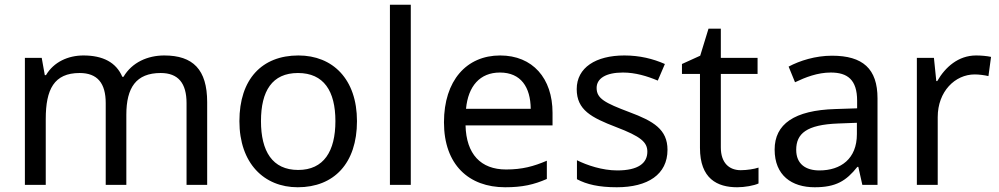

<svg xmlns="http://www.w3.org/2000/svg" viewBox="-20 -780 4216 810"><path d="M673 -546C603 -546 537 -517 501 -456H496C470 -517 414 -546 332 -546C268 -546 207 -519 174 -463H169L156 -536H85V0H173V-278C173 -403 208 -472 316 -472C391 -472 426 -429 426 -345V0H513V-296C513 -410 554 -472 658 -472C732 -472 767 -429 767 -345V0H854V-349C854 -487 794 -546 673 -546Z M1486 -269C1486 -446 1384 -546 1239 -546C1085 -546 990 -446 990 -269C990 -91 1094 10 1236 10C1389 10 1486 -91 1486 -269ZM1081 -269C1081 -396 1128 -472 1237 -472C1346 -472 1395 -396 1395 -269C1395 -142 1346 -63 1238 -63C1129 -63 1081 -142 1081 -269Z M1713 0V-760H1625V0Z M2090 -546C1948 -546 1853 -440 1853 -264C1853 -85 1958 10 2111 10C2184 10 2232 -1 2287 -25V-102C2231 -78 2183 -65 2115 -65C2008 -65 1947 -130 1944 -251H2311V-304C2311 -450 2227 -546 2090 -546ZM2089 -474C2178 -474 2218 -412 2219 -321H1946C1955 -417 2005 -474 2089 -474Z M2796 -148C2796 -234 2737 -269 2635 -307C2532 -346 2497 -364 2497 -409C2497 -449 2536 -474 2608 -474C2660 -474 2710 -459 2755 -440L2785 -510C2735 -532 2679 -546 2614 -546C2494 -546 2413 -495 2413 -404C2413 -316 2475 -284 2579 -244C2684 -204 2711 -180 2711 -140C2711 -92 2673 -61 2584 -61C2521 -61 2456 -83 2414 -104V-24C2455 -2 2507 10 2582 10C2713 10 2796 -44 2796 -148Z M3105 -62C3056 -62 3021 -93 3021 -158V-468H3176V-536H3021V-659H2969L2934 -545L2857 -510V-468H2933V-156C2933 -26 3006 10 3090 10C3122 10 3161 3 3180 -6V-73C3163 -67 3131 -62 3105 -62Z M3490 -545C3420 -545 3354 -524 3307 -499L3334 -433C3378 -454 3429 -474 3485 -474C3555 -474 3596 -444 3596 -355V-323L3505 -320C3330 -315 3248 -256 3248 -149C3248 -40 3320 10 3417 10C3507 10 3550 -17 3597 -76H3601L3618 0H3682V-365C3682 -490 3620 -545 3490 -545ZM3516 -259 3595 -262V-214C3595 -110 3527 -61 3437 -61C3379 -61 3339 -88 3339 -148C3339 -216 3382 -254 3516 -259Z M4098 -546C4023 -546 3968 -497 3934 -438H3930L3920 -536H3848V0H3936V-286C3936 -394 4009 -466 4092 -466C4110 -466 4133 -463 4150 -459L4161 -540C4143 -544 4118 -546 4098 -546Z"/></svg>

Font: Noto Sans Syriac Western
Style: Regular
Weight: 400
Designer: Patrick Giasson and the Monotype Design Team
Foundry: Monotype Imaging Inc.
Version: Version 3.000